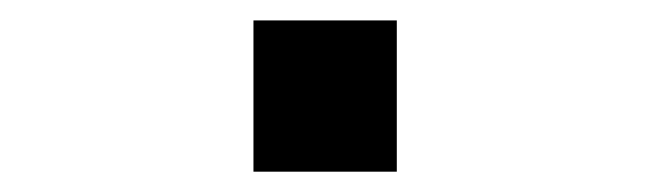

<svg xmlns="http://www.w3.org/2000/svg" viewBox="-20 -169 640 189"><path d="M229.5 0V-148.9H370.6V0Z"/></svg>

Font: Liberation Mono
Style: Bold
Weight: 700
Monospace: yes
Designer: Steve Matteson
Foundry: Ascender Corporation
Version: Version 2.1.5